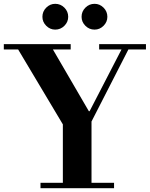

<svg xmlns="http://www.w3.org/2000/svg" viewBox="-27 -985 784 1005"><path d="M185 0V-28H302V-334L68 -726H-7V-754H343V-726H250L438 -403H442L609 -726H492V-754H737V-726H645L452 -349V-28H570V0ZM468 -830Q440 -830 420 -850Q400 -870 400 -897Q400 -925 420 -945Q440 -965 468 -965Q495 -965 515 -945Q535 -925 535 -897Q535 -870 515 -850Q495 -830 468 -830ZM262 -830Q235 -830 215 -850Q195 -870 195 -897Q195 -925 215 -945Q235 -965 262 -965Q290 -965 310 -945Q330 -925 330 -897Q330 -870 310 -850Q290 -830 262 -830Z"/></svg>

Font: Libre Bodoni SemiBold
Style: Regular
Weight: 600
Designer: Pablo Impallari, Rodrigo Fuenzalida
Foundry: Impallari Type
Version: Version 2.005;gftools[0.9.23]